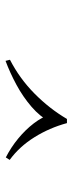

<svg xmlns="http://www.w3.org/2000/svg" viewBox="196 -974 262 694"><g transform="rotate(90 327.0 -627.0)"><path d="M200 -516 196 -532Q264 -567 318.5 -621Q373 -675 410 -738H425Q442 -675 476 -620.5Q510 -566 558 -531L549 -517Q512 -536 480.5 -562Q449 -588 426 -618Q403 -648 393 -679H422Q402 -641 366 -610Q330 -579 286.5 -555.5Q243 -532 200 -516Z"/></g></svg>

Font: Savate ExtraLight
Style: Italic
Weight: 200
Italic angle: -11°
Designer: Max Esnée
Foundry: Plomb Type
Version: Version 2.000